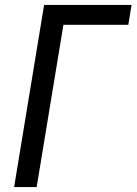

<svg xmlns="http://www.w3.org/2000/svg" viewBox="-20 -755 551 775"><path d="M37 0 158 -735H511L498 -655H236L128 0Z"/></svg>

Font: Iosevka Term Curly Medium
Style: Italic
Weight: 500
Italic angle: -9°
Designer: Belleve Invis
Foundry: Belleve Invis
Version: Version 32.3.0